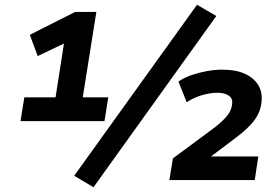

<svg xmlns="http://www.w3.org/2000/svg" viewBox="-20 -755 1173 805"><path d="M66 -247 82 -347H213L252 -597L304 -599L138 -520L105 -609L295 -705H384L327 -347H434L418 -247ZM372 30 291 -18 806 -735 887 -688ZM690 0 705 -91 882 -222Q915 -248 933 -270.5Q951 -293 953 -318Q957 -341 940 -353.5Q923 -366 892 -366Q859 -366 823.5 -355Q788 -344 763 -326L728 -413Q753 -430 784 -440.5Q815 -451 848 -457Q881 -463 912 -463Q968 -463 1006 -446Q1044 -429 1063 -398Q1082 -367 1076 -323Q1071 -283 1045.5 -249.5Q1020 -216 972 -180L854 -91L853 -99H1063L1048 0Z"/></svg>

Font: Nunito Sans 8pt ExtraBold
Style: Italic
Weight: 800
Italic angle: -9°
Version: Version 3.101;gftools[0.9.27]